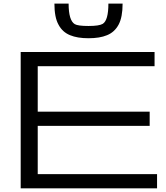

<svg xmlns="http://www.w3.org/2000/svg" viewBox="-20 -1036 915 1056"><path d="M93.8 -750H830.1V-671.9H187.5V-421.9H803.2V-343.8H187.5V-78.1H843.8V0H93.8ZM466.8 -825.7Q405.3 -825.7 365.7 -842.3Q323.2 -859.4 301.8 -900.4Q279.3 -940.4 279.3 -1016.1H357.4Q357.4 -923.8 391.1 -903.3Q408.2 -893.1 466.8 -893.1Q525.4 -893.1 544.9 -904.8Q576.2 -923.8 576.2 -1016.1H654.3Q654.3 -941.4 632.3 -900.4Q609.9 -858.9 568.4 -842.3Q528.8 -825.7 466.8 -825.7Z"/></svg>

Font: Michroma+
Style: Regular
Weight: 400
Designer: beogot
Foundry: beogot
Version: Version